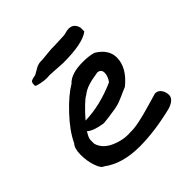

<svg xmlns="http://www.w3.org/2000/svg" viewBox="-164 -699 880 880"><g transform="rotate(-45 275.5 -259.5)"><path d="M171 -476Q158 -476 136 -480.5Q114 -485 111 -489V-494V-504L115 -514Q123 -520 147 -524L182 -544Q198 -550 205 -550H218L280 -556Q305 -556 331.5 -557.5Q358 -559 367 -559Q372 -559 384 -562.5Q396 -566 404 -566Q438 -566 447 -530V-506Q404 -472 276 -472L195 -477Q186 -476 177 -476ZM52 -177Q77 -231 133.5 -291Q190 -351 236 -378Q267 -412 343 -412Q382 -412 410 -404Q468 -369 468 -316Q468 -251 399 -195Q391 -192 374.5 -184.5Q358 -177 354.5 -175.5Q351 -174 338.5 -169Q326 -164 323.5 -163Q321 -162 309 -159Q297 -156 291.5 -155.5Q286 -155 271.5 -152.5Q257 -150 245 -148.5Q233 -147 212 -145Q153 -154 132 -174Q115 -147 115 -135V-110Q127 -68 175 -47Q223 -26 269 -30Q293 -29 329.5 -36.5Q366 -44 414.5 -58.5Q463 -73 475 -76Q494 -76 505 -60.5Q516 -45 516 -24Q514 4 469 18Q351 47 254 47Q141 47 73 -5Q59 -8 47 -42.5Q35 -77 35 -118Q35 -159 52 -177ZM162 -213Q258 -215 362 -261Q379 -284 379 -306Q379 -328 357 -331Q352 -330 336 -327.5Q320 -325 312 -323Q304 -321 291 -317Q278 -313 267 -307Q256 -301 246 -293Q236 -289 211 -265Q186 -241 162 -213Z"/></g></svg>

Font: Excalifont
Style: Regular
Weight: 400
Designer: Your Own Font Foundry (Virgil); Ján Filípek / DizajnDesign (Excalifont, modifications)
Foundry: Your Own Font Foundry (Virgil); Ján Filípek / DizajnDesign (Excalifont, modifications)
Version: Version 1.000;Glyphs 3.2 (3227)